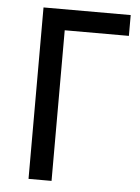

<svg xmlns="http://www.w3.org/2000/svg" viewBox="-51 -741 570 781"><g transform="rotate(5 233.5 -350.0)"><path d="M95 -700H451V-615H189V0H95Z"/></g></svg>

Font: Tilda Sans Medium
Style: Regular
Weight: 500
Designer: ParaType Ltd
Foundry: ParaType Ltd
Version: Version 1.009